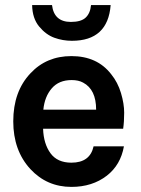

<svg xmlns="http://www.w3.org/2000/svg" viewBox="-20 -719 554 753"><path d="M106 -699H184Q192 -633 258 -633Q298 -633 316 -650Q334 -667 337 -699H414Q403 -559 262 -559Q226 -559 193 -571Q160 -583 133.5 -615Q107 -647 106 -699ZM32 -243Q32 -360 99 -431Q162 -499 260 -499Q361 -499 416 -428Q442 -396 454.5 -354Q467 -312 467 -277Q467 -242 463 -214H149Q151 -155 178 -118Q205 -81 260 -81Q333 -81 347 -145H466Q453 -72 399 -30Q342 14 260 14Q164 14 99 -56Q32 -129 32 -243ZM150 -289H357Q357 -368 306 -395Q288 -405 261 -405Q211 -405 183 -372.5Q155 -340 150 -289Z"/></svg>

Font: Karmilla
Style: Bold
Weight: 700
Designer: Jonathan Pinhorn
Version: Version 1.000